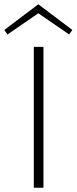

<svg xmlns="http://www.w3.org/2000/svg" viewBox="-32 -877 358 897"><path d="M147 -857 306 -737 291 -716 147 -815 3 -716 -12 -737ZM126 0V-658H171V0Z"/></svg>

Font: EauTestText Light
Style: Regular
Weight: 300
Designer: Christian Thalmann (Catharsis Fonts)
Version: Version 0.001;PS 000.001;hotconv 1.0.88;makeotf.lib2.5.64775